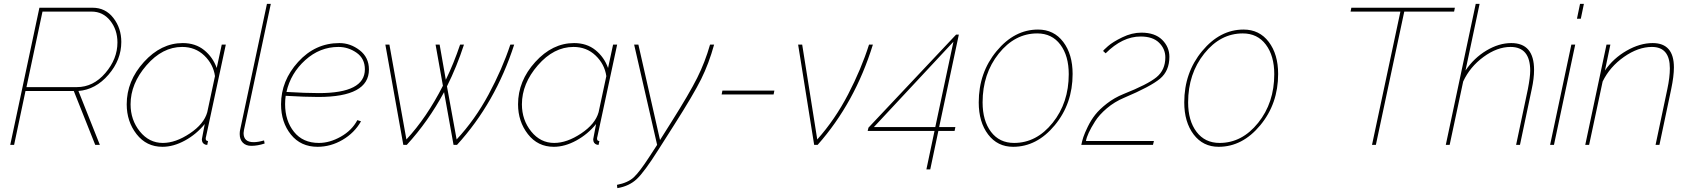

<svg xmlns="http://www.w3.org/2000/svg" viewBox="-20 -750 8750 994"><path d="M33 0 184 -710H459Q526 -710 567 -657Q608 -604 608 -533Q608 -440 541.5 -363Q475 -286 386 -279L497 0H473L362 -279H112L53 0ZM378 -299Q463 -299 525.5 -372Q588 -445 588 -530Q588 -596 550.5 -643Q513 -690 454 -690H200L117 -299Z M636 -210Q636 -331 725 -429Q814 -527 926 -527Q992 -527 1037 -490.5Q1082 -454 1102 -398L1128 -519H1149L1047 -44Q1045 -38 1045 -32Q1045 -20 1057 -20L1053 0Q1047 0 1044 -1Q1025 -7 1025 -29Q1025 -33 1040 -108Q997 -55 937.5 -22.5Q878 10 821 10Q738 10 687 -55.5Q636 -121 636 -210ZM1053 -169 1093 -356Q1084 -418 1037.5 -462.5Q991 -507 923 -507Q821 -507 738.5 -412Q656 -317 656 -210Q656 -129 704 -69.5Q752 -10 823 -10Q889 -10 962.5 -59Q1036 -108 1053 -169Z M1221 -56Q1221 -69 1223 -77L1362 -730H1382L1243 -77Q1241 -65 1241 -61Q1241 -14 1293 -14Q1316 -14 1347 -23L1350 -7Q1314 5 1281 5Q1253 5 1237 -11.5Q1221 -28 1221 -56Z M1628 -248Q1560 -248 1459 -254Q1456 -233 1456 -211Q1456 -125 1502 -67.5Q1548 -10 1631 -10Q1687 -10 1744.5 -42.5Q1802 -75 1830 -128L1849 -122Q1815 -62 1753.5 -26Q1692 10 1624 10Q1537 10 1486 -53.5Q1435 -117 1435 -210Q1435 -332 1523.5 -429.5Q1612 -527 1737 -527Q1794 -527 1842 -490Q1890 -453 1890 -390Q1890 -248 1628 -248ZM1732 -507Q1636 -507 1560.5 -439Q1485 -371 1463 -274Q1563 -268 1631 -268Q1869 -268 1869 -391Q1869 -447 1826 -477Q1783 -507 1732 -507Z M1975 -519H1996L2084 -28Q2189 -141 2273 -306L2235 -519H2256L2288 -337Q2329 -421 2362 -519H2382Q2345 -405 2294 -303L2344 -28Q2439 -130 2509.5 -261Q2580 -392 2622 -519H2642Q2545 -218 2346 0H2328L2279 -273Q2197 -121 2086 0H2068Z M2662 -210Q2662 -331 2751 -429Q2840 -527 2952 -527Q3018 -527 3063 -490.5Q3108 -454 3128 -398L3154 -519H3175L3073 -44Q3071 -38 3071 -32Q3071 -20 3083 -20L3079 0Q3073 0 3070 -1Q3051 -7 3051 -29Q3051 -33 3066 -108Q3023 -55 2963.5 -22.5Q2904 10 2847 10Q2764 10 2713 -55.5Q2662 -121 2662 -210ZM3079 -169 3119 -356Q3110 -418 3063.5 -462.5Q3017 -507 2949 -507Q2847 -507 2764.5 -412Q2682 -317 2682 -210Q2682 -129 2730 -69.5Q2778 -10 2849 -10Q2915 -10 2988.5 -59Q3062 -108 3079 -169Z M3174 207Q3231 196 3261 168Q3291 140 3341 63L3382 0L3263 -519H3285L3397 -25L3455 -117Q3549 -266 3589.5 -347Q3630 -428 3656 -519H3677Q3650 -421 3610 -340.5Q3570 -260 3470 -103L3388 26Q3316 140 3276.5 177Q3237 214 3176 224Z M3716 -261 3720 -281H3989L3985 -261Z M4112 -519H4133L4211 -28Q4303 -131 4371 -262Q4439 -393 4479 -519H4499Q4406 -218 4213 0H4195Z M4818 -72H4472L4476 -89L4930 -571H4944L4842 -92H4926L4922 -72H4838L4796 127H4776ZM4822 -92 4916 -534 4504 -92Z M5047 -220Q5047 -374 5139.5 -485.5Q5232 -597 5354 -597Q5436 -597 5484.5 -533Q5533 -469 5533 -367Q5533 -213 5440.5 -101.5Q5348 10 5225 10Q5144 10 5095.5 -54Q5047 -118 5047 -220ZM5513 -366Q5513 -461 5469.5 -519Q5426 -577 5350 -577Q5234 -577 5150.5 -472.5Q5067 -368 5067 -220Q5067 -125 5110.5 -67.5Q5154 -10 5230 -10Q5346 -10 5429.5 -114Q5513 -218 5513 -366Z M5796 -263Q5922 -313 5967.5 -350.5Q6013 -388 6013 -453Q6013 -497 5980.5 -529Q5948 -561 5885 -561Q5791 -561 5704 -474L5691 -486Q5691 -489 5716 -511Q5741 -533 5790.5 -557Q5840 -581 5889 -581Q5959 -581 5996.5 -544Q6034 -507 6034 -456Q6034 -383 5985.5 -342.5Q5937 -302 5800 -244Q5750 -223 5710.5 -189.5Q5671 -156 5649.5 -122Q5628 -88 5616.5 -63Q5605 -38 5602 -20H5954L5949 0H5578Q5582 -20 5588.5 -40Q5595 -60 5611.5 -94Q5628 -128 5650 -156Q5672 -184 5710.5 -214Q5749 -244 5796 -263Z M6111 -220Q6111 -374 6203.5 -485.5Q6296 -597 6418 -597Q6500 -597 6548.5 -533Q6597 -469 6597 -367Q6597 -213 6504.5 -101.5Q6412 10 6289 10Q6208 10 6159.5 -54Q6111 -118 6111 -220ZM6577 -366Q6577 -461 6533.5 -519Q6490 -577 6414 -577Q6298 -577 6214.5 -472.5Q6131 -368 6131 -220Q6131 -125 6174.5 -67.5Q6218 -10 6294 -10Q6410 -10 6493.5 -114Q6577 -218 6577 -366Z M7230 -690H6972L6976 -710H7512L7508 -690H7250L7103 0H7083Z M7620 -730H7640L7567 -385Q7611 -450 7675.5 -488.5Q7740 -527 7804 -527Q7922 -527 7922 -388Q7922 -344 7910 -289L7849 0H7829L7890 -289Q7902 -351 7902 -384Q7902 -507 7800 -507Q7731 -507 7660.5 -455.5Q7590 -404 7555 -328L7485 0H7465Z M8160 -730H8180L8164 -653H8144ZM8115 -519H8135L8025 0H8005Z M8297 -519H8317L8289 -385Q8332 -448 8401 -487.5Q8470 -527 8536 -527Q8646 -527 8646 -401Q8646 -356 8632 -289L8571 0H8551L8612 -289Q8625 -350 8625 -396Q8625 -507 8532 -507Q8461 -507 8387.5 -455.5Q8314 -404 8277 -328L8207 0H8187Z"/></svg>

Font: Raleway-v4020 Thin
Style: Italic
Weight: 250
Italic angle: -12°
Designer: Matt McInerney, Pablo Impallari, Rodrigo Fuenzalida
Foundry: Matt McInerney, Pablo Impallari, Rodrigo Fuenzalida
Version: Version 4.020;PS 004.020;hotconv 1.0.88;makeotf.lib2.5.64775